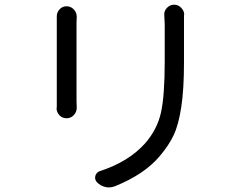

<svg xmlns="http://www.w3.org/2000/svg" viewBox="-20 -778 1040 827"><path d="M224.6 -708Q224.6 -724.6 236.3 -737.3Q248 -751 266.6 -751Q285.2 -751 297.9 -737.3Q310.5 -724.6 310.5 -706.1Q310.5 -706.1 310.5 -705.1Q309.6 -691.4 309.6 -678.7V-344.7Q309.6 -330.1 310.5 -314.5Q310.5 -314.5 310.5 -313.5Q310.5 -295.9 297.9 -282.2Q285.2 -268.6 266.6 -268.6Q248 -268.6 235.4 -282.2Q223.6 -294.9 223.6 -312.5Q223.6 -313.5 224.6 -315.4Q224.6 -332 224.6 -345.7V-678.7ZM687.5 -715.8Q687.5 -732.4 699.2 -744.1Q711.9 -757.8 730 -757.8Q748 -757.8 760.7 -744.1Q773.4 -731.4 773.4 -714.8Q773.4 -712.9 772.5 -711.9Q772.5 -691.4 772.5 -671.9V-509.8Q772.5 -392.6 760.7 -316.4Q749 -240.2 728 -195.8Q707 -151.4 668 -105.5Q602.5 -27.3 474.6 24.4Q461.9 29.3 449.2 29.3Q441.4 29.3 433.6 27.3Q412.1 22.5 397.5 6.8Q389.6 -2 389.6 -12.7Q389.6 -16.6 390.6 -20.5Q395.5 -36.1 410.2 -41Q534.2 -81.1 605.5 -161.1Q657.2 -220.7 673.3 -293Q689.5 -365.2 689.5 -513.7V-671.9Z"/></svg>

Font: Gen Jyuu GothicX Regular
Style: Regular
Weight: 400
Designer: [Source Han Sans]
Ryoko NISHIZUKA  (kana & ideographs); Paul D. Hunt (Latin, Greek & Cyrillic); Wenlong ZHANG  (bopomofo
Version: Version 1.002.20150607